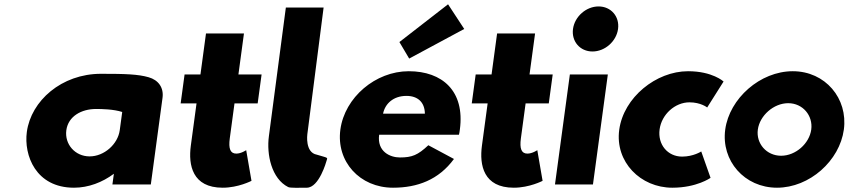

<svg xmlns="http://www.w3.org/2000/svg" viewBox="-20 -860 3990 895"><path d="M683 0 737.6 -404C744 -451 718.8 -487 672.6 -500C623.5 -514 564.8 -516 450.8 -516C266.8 -516 124.7 -390 105.1 -245C90.5 -137 146 15 325 15C392 15 457.4 -10 510.8 -50L504 0ZM289.2 -253C298 -318 359.6 -352 427.6 -352C454.6 -352 509.5 -351 549.7 -338L538.2 -253C529.4 -188 465.7 -131 397.7 -131C329.7 -131 280.4 -188 289.2 -253Z M914.4 -513H840.4L822.1 -378H896.1L869.5 -181C857.2 -90 877 15 1018 15C1091 15 1152.3 -17 1152.3 -17L1127.6 -160C1127.6 -160 1104.5 -144 1081.5 -144C1053.5 -144 1044.6 -167 1051.1 -215L1073.1 -378H1181.1L1199.4 -513H1091.4L1117.2 -704H940.2Z M1312.5 -825 1233.4 -225C1221.9 -140 1245.7 -27 1323.4 12C1333.7 17 1378 15 1410 15C1468 15 1501.7 -109 1501.7 -109C1507.3 -128 1512.5 -122 1456.8 -139C1401.1 -149 1412.6 -234 1412.6 -234L1488.5 -825Z M1841.8 -664 1887.4 -587 2144 -725 2068.6 -840ZM2119.4 -232C2121.2 -238 2122.7 -249 2123.6 -256C2147.9 -436 2041.4 -528 1885.4 -528C1730.4 -528 1586.9 -406 1566.6 -256C1546.5 -107 1657 15 1812 15C1926 15 2025 -22 2096.1 -119L1976.7 -183C1927.5 -137 1901 -126 1844 -126C1799 -126 1736.7 -153 1747.4 -232ZM1765.6 -330C1775 -377 1813.8 -413 1874.8 -413C1926.8 -413 1959.9 -384 1960.6 -330Z M2271.4 -513H2197.4L2179.1 -378H2253.1L2226.5 -181C2214.2 -90 2234 15 2375 15C2448 15 2509.3 -17 2509.3 -17L2484.6 -160C2484.6 -160 2461.5 -144 2438.5 -144C2410.5 -144 2401.6 -167 2408.1 -215L2430.1 -378H2538.1L2556.4 -513H2448.4L2474.2 -704H2297.2Z M2770.2 -830C2712.2 -830 2658.9 -783 2651 -725C2643.2 -667 2683.8 -620 2741.8 -620C2799.8 -620 2853.2 -667 2861 -725C2868.9 -783 2828.2 -830 2770.2 -830ZM2636.4 -513H2813.4L2744 0H2567Z M3193.8 -383C3246.8 -383 3276.5 -359 3276.5 -359L3352.9 -480C3352.9 -480 3301.4 -528 3187.4 -528C3038.4 -528 2886.9 -406 2866.5 -255C2846.2 -105 2966 15 3114 15C3228 15 3292.2 -31 3292.2 -31L3248.8 -154C3248.8 -154 3212.6 -130 3159.6 -130C3092.6 -130 3045.1 -186 3054.7 -257C3064.2 -327 3126.8 -383 3193.8 -383Z M3360.6 -256C3341 -111 3450 15 3602 15C3754 15 3894 -111 3913.6 -256C3933.2 -401 3827.4 -528 3675.4 -528C3523.4 -528 3380.2 -401 3360.6 -256ZM3512.6 -256C3521.4 -321 3586.2 -379 3654.2 -379C3722.2 -379 3770.4 -321 3761.6 -256C3752.8 -191 3689.1 -134 3621.1 -134C3553.1 -134 3503.8 -191 3512.6 -256Z"/></svg>

Font: Hussar Techniczny
Style: Bold 
Weight: 700
Foundry: Cannot Into Space Fonts
Version: Version 0.77